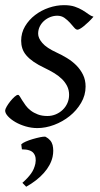

<svg xmlns="http://www.w3.org/2000/svg" viewBox="-22 -477 389 745"><path d="M340.8 -412.1Q331.1 -400.9 321.5 -391.8Q312 -382.8 303.7 -376Q295.4 -369.1 288.8 -365.5Q282.2 -361.8 278.8 -361.8Q272.5 -361.8 265.4 -370.4Q258.3 -378.9 249.3 -388.9Q240.2 -398.9 228.3 -407.5Q216.3 -416 200.2 -416Q186.5 -416 173.3 -410.9Q160.2 -405.8 149.7 -396.7Q139.2 -387.7 132.6 -374.8Q126 -361.8 126 -346.2Q126 -329.1 142.3 -310.1Q158.7 -291 198.2 -272.9Q218.3 -263.7 238.3 -251.5Q258.3 -239.3 274.2 -223.4Q290 -207.5 300 -187.3Q310.1 -167 310.1 -141.1Q310.1 -107.4 292.7 -77.9Q275.4 -48.3 248.3 -26.6Q221.2 -4.9 188 7.6Q154.8 20 123 20Q100.1 20 77.6 13.4Q55.2 6.8 37.6 -3.4Q20 -13.7 9 -25.6Q-2 -37.6 -2 -47.9Q-2 -53.2 3.9 -63.5Q9.8 -73.7 17.8 -83.7Q25.9 -93.8 34.2 -101.3Q42.5 -108.9 47.9 -108.9Q51.3 -108.9 54.9 -102.8Q58.6 -96.7 64.2 -87.6Q69.8 -78.6 77.6 -67.9Q85.4 -57.1 97.2 -48.1Q108.9 -39.1 124.8 -33Q140.6 -26.9 162.1 -26.9Q179.2 -26.9 194.6 -33.4Q210 -40 221.4 -51Q232.9 -62 239.5 -76.9Q246.1 -91.8 246.1 -108.9Q246.1 -127.9 238.3 -143.3Q230.5 -158.7 217.5 -171.1Q204.6 -183.6 187.5 -193.8Q170.4 -204.1 151.9 -212.9Q126 -225.1 108.4 -237.3Q90.8 -249.5 80.1 -262.2Q69.3 -274.9 64.7 -289.1Q60.1 -303.2 60.1 -318.8Q60.1 -349.6 75.2 -375Q90.3 -400.4 114.3 -418.7Q138.2 -437 167.7 -447Q197.3 -457 226.1 -457Q251 -457 268.1 -451.2Q285.2 -445.3 298.1 -437.5Q311 -429.7 320.8 -422.4Q330.6 -415 340.8 -412.1ZM182.1 131.3Q174.8 164.1 148.2 194.1Q121.6 224.1 79.6 247.6L64.9 232.4Q85.9 213.9 98.1 197Q110.4 180.2 115.2 158.2Q120.1 132.8 108.6 117.7Q97.2 102.5 63 102.5L60.5 83Q64.9 78.1 77.6 72.5Q90.3 66.9 105.5 62.5Q120.6 58.1 134.8 55.2Q145 53.2 151.4 53.2Q153.3 53.2 154.8 53.7Q176.8 65.4 182.1 85.9Q184.6 96.7 184.6 107.9Q184.6 119.1 182.1 131.3Z"/></svg>

Font: Akkhara
Style: Italic
Weight: 400
Italic angle: -7°
Designer: J. Victor Gaultney
Version: Version 1.00 June 13, 2006, initial release